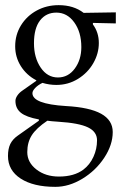

<svg xmlns="http://www.w3.org/2000/svg" viewBox="-20 -436 475 746"><path d="M430 -345 341 -347V-341Q364 -310 364 -269Q364 -228 342.5 -190.5Q321 -153 283 -129.5Q245 -106 199 -106Q172 -106 145 -114Q128 -106 117 -94.5Q106 -83 106 -74Q106 -32 236 -24Q328 -19 373 6Q418 31 418 77Q418 127 385 177Q352 227 300 258.5Q248 290 195 290Q110 290 60.5 258Q11 226 11 170Q11 142 20 123.5Q29 105 49 91L131 33V28Q82 19 61 2Q40 -15 40 -44Q40 -54 47.5 -65Q55 -76 67 -84L121 -122V-124Q83 -144 61 -179Q39 -214 39 -256Q39 -301 61.5 -337.5Q84 -374 122.5 -395Q161 -416 208 -416Q266 -416 305 -386L430 -388ZM296 -253Q296 -311 268.5 -349Q241 -387 199 -387Q159 -387 135.5 -356.5Q112 -326 112 -268Q112 -212 138 -173.5Q164 -135 205 -135Q245 -135 270.5 -169.5Q296 -204 296 -253ZM207 37Q177 35 164 33Q121 62 103.5 89.5Q86 117 86 155Q86 195 121.5 222.5Q157 250 209 250Q268 250 304 223Q329 204 343 173.5Q357 143 357 109Q357 76 322 59Q287 42 207 37Z"/></svg>

Font: EB Squaramond
Style: Regular
Weight: 400
Designer: Jake Brussel Faria
Foundry: Jake Brussel Faria
Version: Version 0.002